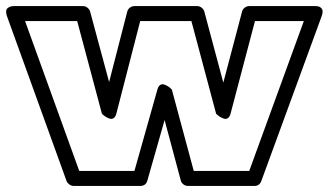

<svg xmlns="http://www.w3.org/2000/svg" viewBox="-93 -592 1090 637"><path d="M-69.8 -538.1Q-70.3 -539.6 -71 -541.7Q-71.8 -543.9 -72.5 -549.8Q-73.2 -555.7 -71.5 -560.1Q-69.8 -564.5 -63.2 -568.1Q-56.6 -571.8 -45.9 -571.8H182.1Q190.9 -571.8 197.8 -565.9Q204.6 -560.1 206.1 -553.2L269 -319.8L329.1 -553.2Q331.1 -561.5 338.1 -566.7Q345.2 -571.8 353 -571.8H561Q569.8 -571.8 576.7 -565.9Q583.5 -560.1 585 -553.2L647.9 -317.9L710 -553.2Q711.9 -561.5 719 -566.7Q726.1 -571.8 733.9 -571.8H951.2Q952.1 -571.8 953.4 -571.8Q954.6 -571.8 958.3 -571.5Q961.9 -571.3 964.8 -570.3Q967.8 -569.3 970.9 -566.9Q974.1 -564.5 975.8 -561Q977.5 -557.6 977.3 -551.8Q977.1 -545.9 974.1 -538.1L773.9 8.8Q767.6 24.9 751 24.9H530.8Q522 24.9 515.1 19.3Q508.3 13.7 506.8 6.8L453.1 -193.8L396 6.8Q391.1 24.9 372.1 24.9H151.9Q144 24.9 137.2 20Q130.4 15.1 127.9 8.8ZM-9.8 -522 169.9 -24.9H353L429.2 -294.9Q432.1 -305.7 438.2 -309.8Q444.3 -314 450.9 -311.8Q457.5 -309.6 463.4 -306.2Q469.2 -302.7 473.1 -298.8L477.1 -294.9L549.8 -24.9H733.9L915 -522H752.9L671.9 -214.8Q668.9 -204.1 663.1 -200.2Q657.2 -196.3 650.6 -198.2Q644 -200.2 637.9 -203.9Q631.8 -207.5 627.9 -210.9L624 -214.8L542 -522H372.1L293 -214.8Q290 -204.1 284.2 -200.2Q278.3 -196.3 271.7 -198.2Q265.1 -200.2 259 -203.9Q252.9 -207.5 249 -210.9L245.1 -214.8L163.1 -522Z"/></svg>

Font: Trueno Black Outline
Style: Regular
Weight: 900
Width: 6
Designer: Julieta Ulanovsky
Foundry: Julieta Ulanovsky
Version: Version 3.001b | FøM Fix